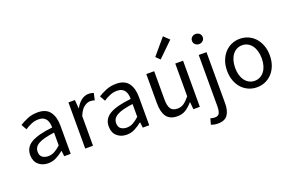

<svg xmlns="http://www.w3.org/2000/svg" viewBox="-116 -1232 2896 1900"><g transform="rotate(-20 1332.0 -282.0)"><path d="M194 12Q133 12 92.5 -24Q52 -60 52 -126Q52 -206 123 -248.5Q194 -291 350 -308Q350 -331 345.5 -353Q341 -375 330 -392Q319 -409 299.5 -419.5Q280 -430 250 -430Q208 -430 171 -414Q134 -398 105 -378L73 -435Q107 -457 156 -477.5Q205 -498 264 -498Q353 -498 393 -443.5Q433 -389 433 -298V0H365L358 -58H355Q320 -29 280 -8.5Q240 12 194 12ZM218 -54Q253 -54 284 -70.5Q315 -87 350 -119V-254Q289 -246 247.5 -235Q206 -224 180.5 -209Q155 -194 143.5 -174.5Q132 -155 132 -132Q132 -90 157 -72Q182 -54 218 -54Z M586 0V-486H654L661 -398H664Q689 -444 724.5 -471Q760 -498 802 -498Q831 -498 854 -488L838 -416Q826 -420 816 -422Q806 -424 791 -424Q760 -424 726.5 -399Q693 -374 668 -312V0Z M1021 12Q960 12 919.5 -24Q879 -60 879 -126Q879 -206 950 -248.5Q1021 -291 1177 -308Q1177 -331 1172.5 -353Q1168 -375 1157 -392Q1146 -409 1126.5 -419.5Q1107 -430 1077 -430Q1035 -430 998 -414Q961 -398 932 -378L900 -435Q934 -457 983 -477.5Q1032 -498 1091 -498Q1180 -498 1220 -443.5Q1260 -389 1260 -298V0H1192L1185 -58H1182Q1147 -29 1107 -8.5Q1067 12 1021 12ZM1045 -54Q1080 -54 1111 -70.5Q1142 -87 1177 -119V-254Q1116 -246 1074.5 -235Q1033 -224 1007.5 -209Q982 -194 970.5 -174.5Q959 -155 959 -132Q959 -90 984 -72Q1009 -54 1045 -54Z M1555 12Q1477 12 1441.5 -36Q1406 -84 1406 -178V-486H1489V-189Q1489 -120 1510.5 -89.5Q1532 -59 1580 -59Q1618 -59 1647 -78.5Q1676 -98 1711 -141V-486H1793V0H1725L1718 -76H1715Q1681 -36 1643.5 -12Q1606 12 1555 12ZM1589 -573 1547 -614 1688 -781 1746 -726Z M1907 217Q1884 217 1866 213Q1848 209 1835 204L1852 142Q1861 145 1873 147.5Q1885 150 1898 150Q1934 150 1946 125Q1958 100 1958 55V-486H2040V55Q2040 129 2010 173Q1980 217 1907 217ZM2000 -586Q1976 -586 1959.5 -601Q1943 -616 1943 -639Q1943 -663 1959.5 -677.5Q1976 -692 2000 -692Q2023 -692 2039.5 -677.5Q2056 -663 2056 -639Q2056 -616 2039.5 -601Q2023 -586 2000 -586Z M2393 12Q2348 12 2307.5 -5Q2267 -22 2236 -54.5Q2205 -87 2186.5 -134.5Q2168 -182 2168 -242Q2168 -303 2186.5 -350.5Q2205 -398 2236 -431Q2267 -464 2307.5 -481Q2348 -498 2393 -498Q2438 -498 2478.5 -481Q2519 -464 2550 -431Q2581 -398 2599.5 -350.5Q2618 -303 2618 -242Q2618 -182 2599.5 -134.5Q2581 -87 2550 -54.5Q2519 -22 2478.5 -5Q2438 12 2393 12ZM2393 -56Q2424 -56 2450 -69.5Q2476 -83 2494.5 -107.5Q2513 -132 2523 -166Q2533 -200 2533 -242Q2533 -284 2523 -318.5Q2513 -353 2494.5 -378Q2476 -403 2450 -416.5Q2424 -430 2393 -430Q2362 -430 2336 -416.5Q2310 -403 2291.5 -378Q2273 -353 2263 -318.5Q2253 -284 2253 -242Q2253 -200 2263 -166Q2273 -132 2291.5 -107.5Q2310 -83 2336 -69.5Q2362 -56 2393 -56Z"/></g></svg>

Font: CV Source Sans
Style: Regular
Weight: 400
Designer: Paul D. Hunt
Foundry: Adobe Systems Incorporated
Version: Version 3.001